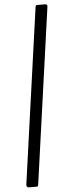

<svg xmlns="http://www.w3.org/2000/svg" viewBox="-65 -878 392 1074"><g transform="rotate(-5 130.5 -341.0)"><path d="M52.3 165Q45.2 165 41.9 160.5Q38.5 156 39 149.9L177.4 -837.1Q178.7 -843.4 180.6 -845.2Q182.6 -847 188.3 -847H232.1Q238.7 -847 241.7 -842.6Q244.7 -838.2 243.5 -832.1L105 156.6Q104 161.7 102.3 163.4Q100.6 165 95.3 165Z"/></g></svg>

Font: Libre Franklin Thin
Style: Italic
Weight: 100
Italic angle: -8°
Designer: Pablo Impallari, Rodrigo Fuenzalida, Nhung Nguyen
Foundry: Impallari Type
Version: Version 3.000